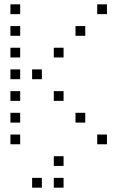

<svg xmlns="http://www.w3.org/2000/svg" viewBox="-20 -693 640 885"><path d="M29 -673Q28 -673 28 -673Q28 -673 28 -672V-629Q28 -628 28 -628Q28 -628 29 -628H72Q73 -628 73 -628Q73 -628 73 -629V-672Q73 -673 73 -673Q73 -673 72 -673ZM429 -673Q428 -673 428 -673Q428 -673 428 -672V-629Q428 -628 428 -628Q428 -628 429 -628H472Q473 -628 473 -628Q473 -628 473 -629V-672Q473 -673 473 -673Q473 -673 472 -673ZM29 -573Q28 -573 28 -573Q28 -573 28 -572V-529Q28 -528 28 -528Q28 -528 29 -528H72Q73 -528 73 -528Q73 -528 73 -529V-572Q73 -573 73 -573Q73 -573 72 -573ZM329 -573Q328 -573 328 -573Q328 -573 328 -572V-529Q328 -528 328 -528Q328 -528 329 -528H372Q373 -528 373 -528Q373 -528 373 -529V-572Q373 -573 373 -573Q373 -573 372 -573ZM29 -473Q28 -473 28 -473Q28 -473 28 -472V-429Q28 -428 28 -428Q28 -428 29 -428H72Q73 -428 73 -428Q73 -428 73 -429V-472Q73 -473 73 -473Q73 -473 72 -473ZM229 -473Q228 -473 228 -473Q228 -473 228 -472V-429Q228 -428 228 -428Q228 -428 229 -428H272Q273 -428 273 -428Q273 -428 273 -429V-472Q273 -473 273 -473Q273 -473 272 -473ZM29 -373Q28 -373 28 -373Q28 -373 28 -372V-329Q28 -328 28 -328Q28 -328 29 -328H72Q73 -328 73 -328Q73 -328 73 -329V-372Q73 -373 73 -373Q73 -373 72 -373ZM129 -373Q128 -373 128 -373Q128 -373 128 -372V-329Q128 -328 128 -328Q128 -328 129 -328H172Q173 -328 173 -328Q173 -328 173 -329V-372Q173 -373 173 -373Q173 -373 172 -373ZM29 -273Q28 -273 28 -273Q28 -273 28 -272V-229Q28 -228 28 -228Q28 -228 29 -228H72Q73 -228 73 -228Q73 -228 73 -229V-272Q73 -273 73 -273Q73 -273 72 -273ZM229 -273Q228 -273 228 -273Q228 -273 228 -272V-229Q228 -228 228 -228Q228 -228 229 -228H272Q273 -228 273 -228Q273 -228 273 -229V-272Q273 -273 273 -273Q273 -273 272 -273ZM29 -173Q28 -173 28 -173Q28 -173 28 -172V-129Q28 -128 28 -128Q28 -128 29 -128H72Q73 -128 73 -128Q73 -128 73 -129V-172Q73 -173 73 -173Q73 -173 72 -173ZM329 -173Q328 -173 328 -173Q328 -173 328 -172V-129Q328 -128 328 -128Q328 -128 329 -128H372Q373 -128 373 -128Q373 -128 373 -129V-172Q373 -173 373 -173Q373 -173 372 -173ZM29 -73Q28 -73 28 -73Q28 -73 28 -72V-29Q28 -28 28 -28Q28 -28 29 -28H72Q73 -28 73 -28Q73 -28 73 -29V-72Q73 -73 73 -73Q73 -73 72 -73ZM429 -73Q428 -73 428 -73Q428 -73 428 -72V-29Q428 -28 428 -28Q428 -28 429 -28H472Q473 -28 473 -28Q473 -28 473 -29V-72Q473 -73 473 -73Q473 -73 472 -73ZM229 27Q228 27 228 27Q228 27 228 28V71Q228 72 228 72Q228 72 229 72H272Q273 72 273 72Q273 72 273 71V28Q273 27 273 27Q273 27 272 27ZM129 127Q128 127 128 127Q128 127 128 128V171Q128 172 128 172Q128 172 129 172H172Q173 172 173 172Q173 172 173 171V128Q173 127 173 127Q173 127 172 127ZM229 127Q228 127 228 127Q228 127 228 128V171Q228 172 228 172Q228 172 229 172H272Q273 172 273 172Q273 172 273 171V128Q273 127 273 127Q273 127 272 127Z"/></svg>

Font: Doto Light
Style: Regular
Weight: 300
Monospace: yes
Version: Version 1.000